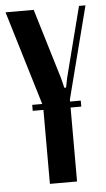

<svg xmlns="http://www.w3.org/2000/svg" viewBox="-58 -733 424 768"><g transform="rotate(-5 154.5 -349.5)"><path d="M192 -418 202 -378H209L217 -418L289 -699H315L220 -329V0H111V-312L-6 -699H107ZM68 -321H263V-297H68Z"/></g></svg>

Font: Moniqa Extra Bold Narrow Heading
Style: Regular
Weight: 800
Width: 4
Designer: Rajesh Rajput
Foundry: Rajesh Rajput
Version: Version 1.000;December 15, 2022;FontCreator 14.0.0.2794 32-b